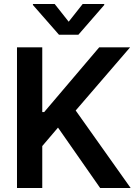

<svg xmlns="http://www.w3.org/2000/svg" viewBox="-20 -945 689 965"><path d="M65.4 -707H192.4V-381.8H202.1L478.5 -707H633.8L360.4 -389.6L636.7 0H483.4L271.5 -303.7L192.4 -210.9V0H65.4ZM325.2 -835.9 395.5 -924.8H503.9V-919.9L374 -770.5H276.4L145.5 -919.9V-924.8H254.9Z"/></svg>

Font: Pretendard GOV SemiBold
Style: Regular
Weight: 600
Designer: Base glyphs from Inter by Rasmus Andersson; Hangeul glyphs from Noto Sans CJK(Source Han Sans) by Jang Soo-young and Kan
Foundry: Kil Hyung-jin
Version: Version 1.309